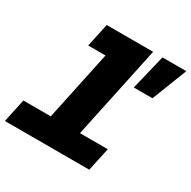

<svg xmlns="http://www.w3.org/2000/svg" viewBox="-165 -900 1057 1060"><g transform="rotate(30 363.0 -370.0)"><path d="M173 0 330 -740H516L359 0ZM-2 0 30 -149H568L536 0ZM188 -591 220 -740H423L391 -591ZM522 -516 576 -739H728L641 -516Z"/></g></svg>

Font: Azeret Mono Thin ExtraBold
Style: Italic
Weight: 800
Italic angle: -12°
Version: Version 1.002